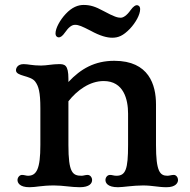

<svg xmlns="http://www.w3.org/2000/svg" viewBox="-20 -765 783 792"><path d="M52.2 -22.5C52.2 -11.2 60.5 7.3 101.6 7.3C129.4 7.3 150.9 0 203.1 0C240.7 0 273.9 7.3 308.6 7.3C350.1 7.3 359.9 -9.3 359.9 -22.5C359.9 -32.7 352.5 -43.5 341.3 -43.5C332 -43.5 323.7 -40 316.9 -40C279.3 -40 262.2 -52.7 262.2 -167V-347.2C297.9 -392.6 350.1 -430.7 407.7 -430.7C490.2 -430.7 508.3 -355 508.3 -296.4V-167C508.3 -66.9 498.5 -40 460 -40C449.7 -40 442.4 -43.5 434.1 -43.5C422.4 -43.5 415 -32.7 415 -22.5C415 -11.2 422.9 7.3 466.8 7.3C487.8 7.3 528.3 0 569.8 0C609.4 0 631.8 7.3 667 7.3C705.1 7.3 714.4 -11.2 714.4 -22.5C714.4 -32.2 707.5 -43.5 696.8 -43.5C688 -43.5 678.2 -40 670.9 -40C639.6 -40 623.5 -57.6 623.5 -167V-334.5C623.5 -414.6 594.7 -514.2 451.7 -514.2C370.6 -514.2 313.5 -481.4 262.2 -426.8V-439.9C262.2 -498 246.6 -500.5 223.1 -500.5C195.8 -500.5 172.4 -494.6 149.4 -494.6C112.8 -494.6 96.2 -500.5 77.6 -500.5C52.2 -500.5 45.9 -483.9 45.9 -475.1C45.9 -449.7 105.5 -454.6 125 -428.7C139.2 -409.7 146.5 -385.7 146.5 -317.9V-167C146.5 -68.8 131.3 -40 95.2 -40C88.4 -40 79.6 -43.5 70.8 -43.5C60.5 -43.5 52.2 -32.7 52.2 -22.5ZM222.7 -610.8C228.5 -610.8 237.3 -615.2 248 -630.9C262.2 -651.4 275.4 -662.6 289.6 -662.6C304.7 -662.6 317.9 -656.7 354 -638.2C393.1 -616.7 421.4 -609.4 442.9 -609.4C467.8 -609.4 487.8 -617.2 516.1 -646.5C539.6 -671.4 558.1 -704.6 558.1 -727.1C558.1 -739.3 550.8 -743.7 544.4 -743.7C539.1 -743.7 529.8 -738.8 518.6 -723.1C502.9 -700.7 488.3 -691.9 478 -691.9C465.3 -691.9 452.1 -695.3 405.8 -720.2C373.5 -737.8 352.5 -744.6 324.7 -744.6C302.2 -744.6 276.9 -735.4 251 -707.5C228 -683.1 209 -648.9 209 -627.4C209 -615.2 216.3 -610.8 222.7 -610.8Z"/></svg>

Font: Stoke
Style: Regular
Weight: 400
Designer: Nicole Fally
Foundry: Nicole Fally
Version: Version 1.002